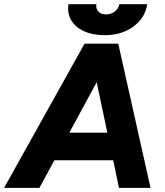

<svg xmlns="http://www.w3.org/2000/svg" viewBox="-54 -912 801 932"><path d="M356.4 -700H516.7L137.3 0H-34.2ZM375.8 -700H520.1L676.7 0H523.6ZM142.1 -268.1H594.4L572.1 -134.2H119.8ZM278.4 -891.7H413.8Q410.3 -869.9 423.7 -856Q437.1 -842.1 461 -842.1Q485.1 -842.1 503.3 -856.2Q521.4 -870.2 525.3 -891.7H660.9Q650.2 -824.3 593 -782.7Q535.8 -741.2 454.9 -741.2Q396.8 -741.2 354.3 -760.3Q311.7 -779.5 291.7 -813.7Q271.7 -847.9 278.4 -891.7Z"/></svg>

Font: Oak Sans Light Italic
Style: Regular
Weight: 400
Italic angle: -9.5°
Foundry: Erik Kennedy, Walven
Version: Version 1.000;Glyphs 3.1.2 (3151)